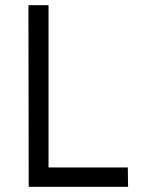

<svg xmlns="http://www.w3.org/2000/svg" viewBox="-20 -716 553 736"><path d="M90 0 89 -696H166V-74H470L471 0Z"/></svg>

Font: Panefresco 400wt
Style: Regular
Weight: 400
Foundry: Campivisivi & Chank Co
Version: Version 1.002